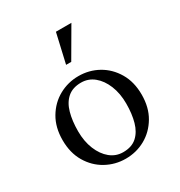

<svg xmlns="http://www.w3.org/2000/svg" viewBox="-172 -838 905 967"><g transform="rotate(-30 280.0 -355.0)"><path d="M280 -470Q342 -470 394 -441Q446 -412 478 -358Q510 -304 510 -230Q510 -156 478 -102Q446 -48 394 -19Q342 10 280 10Q219 10 166.5 -19Q114 -48 82 -102Q50 -156 50 -230Q50 -304 82 -358Q114 -412 166.5 -441Q219 -470 280 -470ZM285 -25Q335 -25 364.5 -51.5Q394 -78 407 -124Q420 -170 420 -230Q420 -289 401 -335.5Q382 -382 349.5 -408.5Q317 -435 275 -435Q226 -435 196 -409Q166 -383 153 -336.5Q140 -290 140 -230Q140 -171 159 -124.5Q178 -78 210.5 -51.5Q243 -25 285 -25ZM255 -550 294 -720H384L285 -550Z"/></g></svg>

Font: Brygada 1918
Style: Regular
Weight: 400
Designer: Mateusz Machalski | Borys Kosmynka | Przemek Hoffer
Foundry: NIEPODLEGLA 2018
Version: Version 3.006